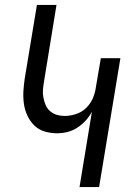

<svg xmlns="http://www.w3.org/2000/svg" viewBox="-20 -755 540 775"><path d="M301 0 351 -304Q341 -285 325.5 -268Q310 -251 291 -239Q272 -227 251.5 -222Q231 -217 210 -217Q184 -217 159.5 -224.5Q135 -232 118 -249Q101 -266 90.5 -288.5Q80 -311 76.5 -336Q73 -361 74.5 -387Q76 -413 80 -439L129 -735H208L158 -428Q155 -411 153.5 -394.5Q152 -378 155 -362Q158 -346 164 -331.5Q170 -317 182 -306.5Q194 -296 209 -291.5Q224 -287 241 -287Q263 -287 286.5 -294.5Q310 -302 327.5 -319Q345 -336 354.5 -358Q364 -380 367 -403L387 -520H466L380 0Z"/></svg>

Font: Iosevka Oblique
Style: Regular
Weight: 400
Italic angle: -9°
Monospace: yes
Designer: Belleve Invis
Foundry: Belleve Invis
Version: Version 32.5.0; ttfautohint (v1.8.4)